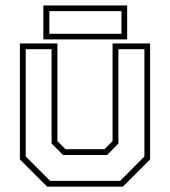

<svg xmlns="http://www.w3.org/2000/svg" viewBox="-20 -704 641 724"><path d="M158 0 55 -103V-540H196.5V-172L227 -141.5H374L404.5 -172V-540H546V-103L443 0ZM169 -22H433L524.5 -114V-518.5H426.5V-163L384 -119.5H218L174.5 -163V-518.5H77V-114ZM143.5 -555.5V-683.5H459.5V-555.5ZM166 -576.5H438V-662H166Z"/></svg>

Font: Tourney Thin ExtraLight
Style: Regular
Weight: 250
Version: Version 1.015